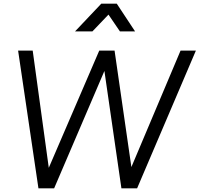

<svg xmlns="http://www.w3.org/2000/svg" viewBox="-20 -1019 1080 1039"><path d="M188 0H273L545 -635L637 0H722L1040 -745H957L691 -115L600 -745H517L244 -111L157 -745H78ZM386 -849H480L567 -940L629 -849H711L612 -999H528Z"/></svg>

Font: Mluvka
Style: Italic
Weight: 400
Italic angle: -8°
Designer: Modified by Jiří Krblich, Original typeface by Gumpita Rahayu
Foundry: Gumpita Rahayu & Jiří Krblich
Version: Version 2.000;Glyphs 3.1.1 (3134)